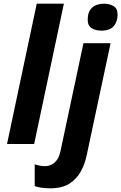

<svg xmlns="http://www.w3.org/2000/svg" viewBox="-20 -780 657 1040"><path d="M18 0 179 -760H326L165 0ZM529 -614Q498 -614 476.5 -627.5Q455 -641 455 -674Q455 -716 478.5 -738Q502 -760 544 -760Q573 -760 595 -747Q617 -734 617 -701Q617 -662 595.5 -638Q574 -614 529 -614ZM253 240Q202 240 168 228V110Q198 120 224 120Q254 120 276.5 100Q299 80 308 37L432 -546H579L450 59Q440 109 417 150Q394 191 354.5 215.5Q315 240 253 240Z"/></svg>

Font: Noto IKEA Latin
Style: Bold Italic
Weight: 700
Italic angle: -12°
Designer: Monotype Design Team
Foundry: Monotype Imaging Inc.
Version: Version 1.0